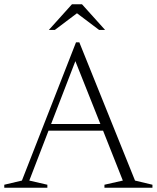

<svg xmlns="http://www.w3.org/2000/svg" viewBox="-25 -878 733 898"><path d="M606.5 -33.5 688 -14V0H463.5V-14L549.5 -33.5L457 -267H202L112 -33.5L196.5 -14V0H-5V-14L77.5 -33.5L330.5 -680H346ZM214 -298H444.5L327.5 -592ZM438.5 -738 335 -816 231.5 -738H203.5L311.5 -858H358.5L466.5 -738Z"/></svg>

Font: Newsreader Text Light
Style: Regular
Weight: 300
Designer: Hugues Gentile
Foundry: Production Type
Version: Version 1.002